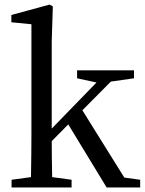

<svg xmlns="http://www.w3.org/2000/svg" viewBox="-20 -830 641 850"><path d="M530.3 -43.9 600.6 -34.2V0H452.1L282.2 -279.3L209 -205.1Q209 -147.5 210.9 -45.9L296.9 -34.2V0H31.2V-34.2L117.2 -45.9Q119.1 -165 119.1 -230.5V-722.7L30.3 -731.4V-763.7L199.2 -809.6L213.9 -801.8L209 -646.5V-260.7L407.2 -464.8L321.3 -483.4V-518.6H573.2V-483.4L470.7 -468.8L344.7 -341.8Z"/></svg>

Font: GenYoMin TW TTF Medium
Style: Regular
Weight: 500
Version: Version 1.300